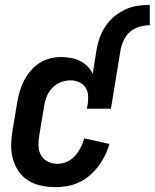

<svg xmlns="http://www.w3.org/2000/svg" viewBox="-20 -763 637 791"><path d="M378 -559Q382 -584 391 -608.5Q400 -633 415 -655.5Q430 -678 451.5 -695.5Q473 -713 496.5 -724Q520 -735 546 -739Q572 -743 597 -743V-659Q576 -659 555 -653Q534 -647 517 -633Q500 -619 490.5 -599Q481 -579 477 -559ZM209 8Q179 8 150 2Q121 -4 97.5 -18.5Q74 -33 58 -55.5Q42 -78 34 -105.5Q26 -133 26 -162.5Q26 -192 31 -222L51 -342Q55 -365 61.5 -387.5Q68 -410 79 -431Q90 -452 106 -471Q122 -490 142 -503Q162 -516 185 -522Q208 -528 231 -528Q251 -528 271.5 -524.5Q292 -521 309 -512.5Q326 -504 340 -490Q354 -476 362 -459L378 -559H477L437 -315H338L341 -331Q344 -350 343 -368.5Q342 -387 332.5 -402Q323 -417 306 -424.5Q289 -432 270 -432Q250 -432 230.5 -424.5Q211 -417 196 -401.5Q181 -386 173 -366.5Q165 -347 162 -327L142 -207Q138 -185 138.5 -163.5Q139 -142 148.5 -124.5Q158 -107 176.5 -97.5Q195 -88 217 -88Q236 -88 255.5 -96.5Q275 -105 289 -121Q303 -137 312.5 -155.5Q322 -174 327 -193L431 -170Q424 -146 412.5 -122.5Q401 -99 385.5 -78.5Q370 -58 350 -40.5Q330 -23 306.5 -12Q283 -1 258 3.5Q233 8 209 8Z"/></svg>

Font: Iosevka Custom
Style: Bold Italic
Weight: 700
Italic angle: -9°
Designer: Belleve Invis
Foundry: Belleve Invis
Version: Version 30.3.1; ttfautohint (v1.8.3)